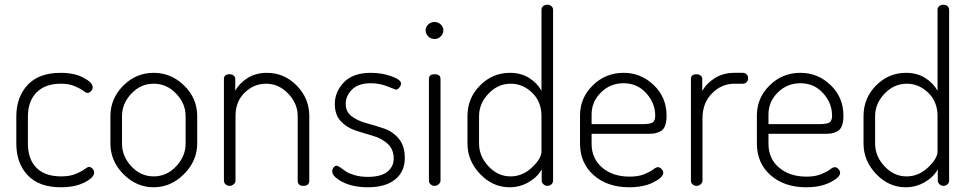

<svg xmlns="http://www.w3.org/2000/svg" viewBox="-20 -786 4100 812"><path d="M237 6Q145 6 97 -45Q49 -96 49 -179V-293Q49 -375 96.5 -426.5Q144 -478 237 -478Q294 -478 333 -457.5Q372 -437 372 -417Q372 -408 365 -400.5Q358 -393 349 -393Q344 -393 331.5 -402.5Q319 -412 295 -422Q271 -432 238 -432Q171 -432 134.5 -395Q98 -358 98 -293V-179Q98 -113 134 -76.5Q170 -40 239 -40Q274 -40 299 -50Q324 -60 337 -70Q350 -80 356 -80Q365 -80 371.5 -72.5Q378 -65 378 -56Q378 -35 337.5 -14.5Q297 6 237 6Z M630 -478Q704 -478 759 -424Q814 -370 814 -295V-179Q814 -106 758.5 -50Q703 6 630 6Q557 6 502 -49.5Q447 -105 447 -179V-295Q447 -369 501 -423.5Q555 -478 630 -478ZM765 -179V-295Q765 -348 725 -390Q685 -432 630 -432Q575 -432 535.5 -390Q496 -348 496 -295V-179Q496 -125 535.5 -82.5Q575 -40 630 -40Q685 -40 725 -82.5Q765 -125 765 -179Z M976 -295V-22Q976 -14 968.5 -7Q961 0 951 0Q941 0 934 -6.5Q927 -13 927 -22V-452Q927 -472 951 -472Q961 -472 968 -466.5Q975 -461 975 -452V-402Q992 -434 1027 -456Q1062 -478 1109 -478Q1182 -478 1235 -424Q1288 -370 1288 -295V-22Q1288 0 1263 0Q1239 0 1239 -22V-295Q1239 -348 1199 -390Q1159 -432 1105 -432Q1054 -432 1015 -394.5Q976 -357 976 -295Z M1535 -38Q1591 -38 1618 -59.5Q1645 -81 1645 -115Q1645 -155 1619.5 -178Q1594 -201 1557.5 -211.5Q1521 -222 1484 -234Q1447 -246 1421.5 -273Q1396 -300 1396 -346Q1396 -398 1434.5 -438Q1473 -478 1548 -478Q1595 -478 1635.5 -463.5Q1676 -449 1676 -433Q1676 -425 1669 -416Q1662 -407 1654 -407Q1653 -407 1619 -420.5Q1585 -434 1549 -434Q1495 -434 1468.5 -407Q1442 -380 1442 -347Q1442 -313 1467.5 -294Q1493 -275 1530 -265Q1567 -255 1604 -242.5Q1641 -230 1666.5 -199.5Q1692 -169 1692 -118Q1692 -60 1651 -27Q1610 6 1536 6Q1472 6 1428.5 -16.5Q1385 -39 1385 -62Q1385 -70 1390.5 -77.5Q1396 -85 1403 -85Q1409 -85 1419.5 -77.5Q1430 -70 1442 -61.5Q1454 -53 1479 -45.5Q1504 -38 1535 -38Z M1818 -472Q1843 -472 1843 -452V-22Q1843 -14 1835.5 -7Q1828 0 1818 0Q1808 0 1801 -6.5Q1794 -13 1794 -22V-452Q1794 -472 1818 -472ZM1818 -693Q1833 -693 1844 -682.5Q1855 -672 1855 -658Q1855 -643 1844 -632Q1833 -621 1818 -621Q1802 -621 1791 -632Q1780 -643 1780 -658Q1780 -672 1791 -682.5Q1802 -693 1818 -693Z M2295 -766Q2305 -766 2312 -760Q2319 -754 2319 -745V-22Q2319 -13 2312 -6.5Q2305 0 2295 0Q2285 0 2278 -7Q2271 -14 2271 -22V-70Q2254 -38 2216.5 -16Q2179 6 2135 6Q2064 6 2010.5 -50Q1957 -106 1957 -179V-295Q1957 -371 2010 -424.5Q2063 -478 2137 -478Q2183 -478 2217.5 -456.5Q2252 -435 2270 -402V-745Q2270 -754 2277 -760Q2284 -766 2295 -766ZM2006 -295V-179Q2006 -125 2046 -82.5Q2086 -40 2139 -40Q2190 -40 2230 -78Q2270 -116 2270 -145V-295Q2270 -356 2230.5 -394Q2191 -432 2140 -432Q2086 -432 2046 -390Q2006 -348 2006 -295Z M2617 -478Q2691 -478 2745 -426Q2799 -374 2799 -297Q2799 -270 2792.5 -253.5Q2786 -237 2772 -230Q2758 -223 2746.5 -221.5Q2735 -220 2714 -220H2482V-178Q2482 -115 2527 -77Q2572 -39 2643 -39Q2679 -39 2704 -49Q2729 -59 2742 -69Q2755 -79 2762 -79Q2771 -79 2778 -71Q2785 -63 2785 -55Q2785 -36 2743.5 -15Q2702 6 2641 6Q2549 6 2491 -45Q2433 -96 2433 -179V-298Q2433 -372 2487 -425Q2541 -478 2617 -478ZM2482 -261H2695Q2729 -261 2740 -268Q2751 -275 2751 -297Q2751 -350 2713 -392Q2675 -434 2617 -434Q2561 -434 2521.5 -395Q2482 -356 2482 -302Z M3122 -432H3086Q3032 -432 2991.5 -391.5Q2951 -351 2951 -286V-22Q2951 -14 2943.5 -7Q2936 0 2926 0Q2916 0 2909 -6.5Q2902 -13 2902 -22V-452Q2902 -472 2926 -472Q2936 -472 2943 -466.5Q2950 -461 2950 -452V-401Q2968 -434 3003.5 -456Q3039 -478 3086 -478H3122Q3131 -478 3137.5 -471.5Q3144 -465 3144 -455Q3144 -445 3137.5 -438.5Q3131 -432 3122 -432Z M3365 -478Q3439 -478 3493 -426Q3547 -374 3547 -297Q3547 -270 3540.5 -253.5Q3534 -237 3520 -230Q3506 -223 3494.5 -221.5Q3483 -220 3462 -220H3230V-178Q3230 -115 3275 -77Q3320 -39 3391 -39Q3427 -39 3452 -49Q3477 -59 3490 -69Q3503 -79 3510 -79Q3519 -79 3526 -71Q3533 -63 3533 -55Q3533 -36 3491.5 -15Q3450 6 3389 6Q3297 6 3239 -45Q3181 -96 3181 -179V-298Q3181 -372 3235 -425Q3289 -478 3365 -478ZM3230 -261H3443Q3477 -261 3488 -268Q3499 -275 3499 -297Q3499 -350 3461 -392Q3423 -434 3365 -434Q3309 -434 3269.5 -395Q3230 -356 3230 -302Z M3970 -766Q3980 -766 3987 -760Q3994 -754 3994 -745V-22Q3994 -13 3987 -6.5Q3980 0 3970 0Q3960 0 3953 -7Q3946 -14 3946 -22V-70Q3929 -38 3891.5 -16Q3854 6 3810 6Q3739 6 3685.5 -50Q3632 -106 3632 -179V-295Q3632 -371 3685 -424.5Q3738 -478 3812 -478Q3858 -478 3892.5 -456.5Q3927 -435 3945 -402V-745Q3945 -754 3952 -760Q3959 -766 3970 -766ZM3681 -295V-179Q3681 -125 3721 -82.5Q3761 -40 3814 -40Q3865 -40 3905 -78Q3945 -116 3945 -145V-295Q3945 -356 3905.5 -394Q3866 -432 3815 -432Q3761 -432 3721 -390Q3681 -348 3681 -295Z"/></svg>

Font: Dosis
Style: Light
Weight: 300
Designer: Edgar Tolentino, Pablo Impallari, Igino Marini
Foundry: Edgar Tolentino, Pablo Impallari, Igino Marini
Version: Version 1.007